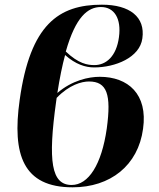

<svg xmlns="http://www.w3.org/2000/svg" viewBox="-20 -790 678 820"><path d="M290 10C451 10 570 -83 591 -240C612 -388 527 -462 406 -462C359 -462 288 -447 225 -393C235 -457 246 -511 258 -555C303 -515 345 -502 382 -502C472 -502 577 -544 588 -626C601 -717 535 -770 415 -770C231 -770 109 -686 64 -363C31 -129 79 10 290 10ZM411 -760C468 -760 499 -711 488 -631C477 -549 433 -512 383 -512C354 -512 315 -518 261 -570C303 -718 355 -760 411 -760ZM220 -358C221 -363 221 -367 222 -372C276 -428 329 -442 360 -442C437 -442 456 -387 436 -241C414 -87 358 0 286 0C199 0 184 -101 220 -358Z"/></svg>

Font: Noto Serif Display
Style: Bold Italic
Weight: 700
Italic angle: -12°
Designer: Monotype Design Team
Foundry: Monotype Imaging Inc.
Version: Version 2.009